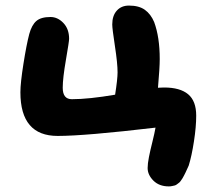

<svg xmlns="http://www.w3.org/2000/svg" viewBox="-20 -479 747 689"><path d="M585.9 189.9Q551.3 189.9 530.5 169.2Q509.8 148.4 509.8 124Q509.8 108.4 514.4 85Q519 61.5 526.9 30Q534.7 -1.5 538.1 -21Q285.2 8.8 187 8.8Q53.2 8.8 53.2 -147.9Q53.2 -181.2 64.2 -250.5Q75.2 -319.8 85 -356.9Q93.8 -389.2 110.4 -403.6Q127 -418 161.1 -418Q187 -418 207.5 -396.5Q228 -375 228 -339.8Q228 -330.6 216.6 -264.4Q205.1 -198.2 205.1 -164.1Q205.1 -123 237.8 -123Q298.3 -123 393.1 -139.2Q401.9 -195.3 401.9 -219.2Q401.9 -252 392.3 -314.2Q382.8 -376.5 382.8 -391.1Q382.8 -422.9 399.2 -440.9Q415.5 -459 442.9 -459Q478.5 -459 499.8 -443.8Q521 -428.7 533.2 -399.9Q553.2 -345.7 553.2 -267.1Q553.2 -235.8 546.9 -164.1Q550.3 -164.1 557.9 -164.6Q565.4 -165 568.8 -165Q626 -165 655 -140.9Q684.1 -116.7 684.1 -64Q684.1 -23.9 676 28.3Q668 80.6 657.2 115.2Q655.8 118.2 651.4 127.9Q647 137.7 645.8 140.1Q644.5 142.6 640.6 150.4Q636.7 158.2 635 160.6Q633.3 163.1 629.4 168.9Q625.5 174.8 622.8 176.5Q620.1 178.2 615.7 181.9Q611.3 185.5 607.2 186.5Q603 187.5 597.4 188.7Q591.8 189.9 585.9 189.9Z"/></svg>

Font: Shantell Sans Irregular Bouncy
Style: Bold
Weight: 700
Designer: Stephen Nixon, Anya Danilova, Shantell Martin
Foundry: Arrow Type
Version: Version 1.006;[9816181b4]